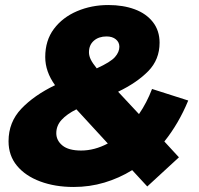

<svg xmlns="http://www.w3.org/2000/svg" viewBox="-20 -730 792 764"><path d="M273 14Q199 14 140 -8Q81 -30 47.5 -70.5Q14 -111 14 -168Q14 -244 65 -297.5Q116 -351 199 -391Q160 -445 160 -503Q160 -569 194.5 -615Q229 -661 286.5 -685.5Q344 -710 411 -710Q470 -710 516 -693Q562 -676 588.5 -642Q615 -608 615 -560Q615 -493 570 -447Q525 -401 450 -365L533 -276Q564 -321 585 -376L729 -330Q691 -238 634 -167L692 -104L566 12L506 -53Q454 -21 395.5 -3.5Q337 14 273 14ZM409 -159 284 -295Q246 -276 225 -253Q204 -230 204 -200Q204 -171 228.5 -151Q253 -131 303 -131Q356 -131 409 -159ZM365 -458Q420 -483 437.5 -503Q455 -523 455 -544Q455 -562 441 -573.5Q427 -585 404 -585Q373 -585 353.5 -568Q334 -551 334 -522Q334 -508 341 -493.5Q348 -479 365 -458Z"/></svg>

Font: Montserrat ExtraBold
Style: Italic
Weight: 800
Italic angle: -11.3°
Designer: Julieta Ulanovsky
Foundry: Julieta Ulanovsky
Version: Version 9.000; ttfautohint (v1.8.4.7-5d5b)